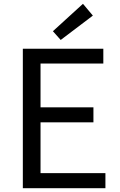

<svg xmlns="http://www.w3.org/2000/svg" viewBox="-20 -989 628 1009"><path d="M100 0V-733H523V-655H193V-425H471V-346H193V-79H534V0ZM299 -779 258 -825 416 -969 468 -907Z"/></svg>

Font: Noto Sans CJK KR Regular (TTF)
Style: Regular
Weight: 400
Designer: Ryoko NISHIZUKA 西塚涼子 (kana & ideographs); Paul D. Hunt (Latin, Greek & Cyrillic); Wenlong ZHANG 张文龙 (bopomofo); Sandoll 
Foundry: Adobe Systems Incorporated
Version: Version 1.004;PS 1.004;hotconv 1.0.82;makeotf.lib2.5.63406